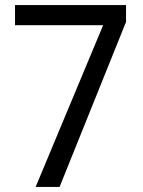

<svg xmlns="http://www.w3.org/2000/svg" viewBox="-20 -734 560 754"><path d="M120 0H214L475 -648V-714H39V-635H385Z"/></svg>

Font: Noto Sans Armenian SemiCondensed
Style: Regular
Weight: 400
Width: 4
Designer: Monotype Design Team
Foundry: Monotype Imaging Inc.
Version: Version 2.008